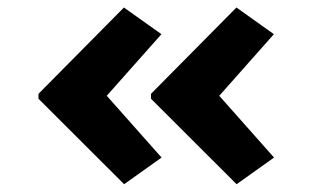

<svg xmlns="http://www.w3.org/2000/svg" viewBox="-20 -512 858 506"><path d="M603.5 -26.5 377.9 -251.8V-264.7L603.1 -492.2L701.8 -421.9L536.4 -235.4L536.8 -283.3L702.2 -96.8ZM307.1 -26.5 81.4 -251.8V-264.7L306.6 -492.2L405.4 -421.9L239.9 -235.4L240.3 -283.3L405.8 -96.8Z"/></svg>

Font: Lexend Peta
Style: Regular
Weight: 400
Designer: Bonnie Shaver-Troup, Thomas Jockin
Foundry: Lexend
Version: Version 1.007